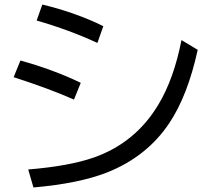

<svg xmlns="http://www.w3.org/2000/svg" viewBox="-20 -806 930 844"><path d="M408.2 -617.2Q286.6 -673.8 141.1 -715.8L166 -786.1Q316.4 -749.5 434.1 -690.9ZM305.2 -368.2Q198.7 -415.5 40 -466.8L69.8 -540Q215.8 -499.5 335 -441.9ZM104 -61Q283.2 -75.7 391.6 -113.3Q575.7 -177.7 676.8 -347.2Q744.6 -460.4 777.8 -629.9L849.1 -586.9Q805.2 -386.2 724.1 -264.6Q625.5 -117.2 450.7 -47.9Q327.6 0.5 127 18.1Z"/></svg>

Font: FORM UDPGothic
Style: Regular
Weight: 400
Foundry: Pronama LLC
Version: Version 1.05101